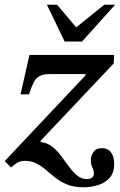

<svg xmlns="http://www.w3.org/2000/svg" viewBox="-47 -700 508 814"><path d="M307 94Q267 94 238.5 82.5Q210 71 189 54.5Q168 38 149 21.5Q130 5 108.5 -6.5Q87 -18 59 -18Q42 -18 30 -12Q18 -6 0 10L-27 -17L316 -381V-386H167Q137 -386 121 -377.5Q105 -369 95.5 -350Q86 -331 76 -300H40L78 -467H437L435 -431L125 -103V-98Q153 -95 174 -78.5Q195 -62 212 -39Q229 -16 245.5 6.5Q262 29 280 44Q298 59 320 59Q337 59 344 52.5Q351 46 351 35Q351 24 344.5 10Q338 -4 338 -23Q338 -39 349 -55.5Q360 -72 385 -72Q410 -72 423.5 -54Q437 -36 437 -5Q437 34 416.5 55.5Q396 77 366 85.5Q336 94 307 94ZM301 -524H227L152 -680H195L276 -584L395 -680H441Z"/></svg>

Font: STIX Two Text Medium
Style: Italic
Weight: 500
Italic angle: -12°
Designer: Ross Mills, John Hudson & Paul Hanslow, Tiro Typeworks Ltd; with prior portions MicroPress Inc. and Coen Hoffman, Elsevi
Foundry: Tiro Typeworks Ltd
Version: Version 2.13 b171